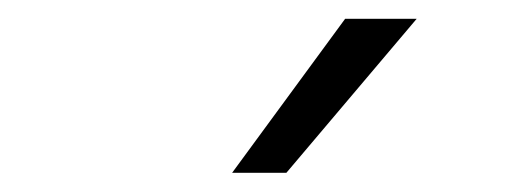

<svg xmlns="http://www.w3.org/2000/svg" viewBox="-20 -802 537 201"><path d="M223 -621.1 341.3 -782.3H416.2L279.8 -621.1Z"/></svg>

Font: Inter UI Light
Style: Italic
Weight: 300
Italic angle: 9.39999°
Designer: Rasmus Andersson
Foundry: rsms
Version: 3.2;8d6f07862